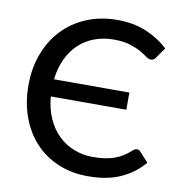

<svg xmlns="http://www.w3.org/2000/svg" viewBox="-82 -802 838 886"><g transform="rotate(10 337.0 -359.0)"><path d="M590 -154Q599 -154 605.5 -147L647.5 -101Q603.5 -49 540.2 -20.5Q477 8 388 8Q310 8 246.8 -19Q183.5 -46 138.8 -94.5Q94 -143 69.5 -210.5Q45 -278 45 -359Q45 -440 70.8 -507.5Q96.5 -575 143 -623.5Q189.5 -672 254.2 -699Q319 -726 397.5 -726Q474 -726 533.5 -701Q593 -676 637 -634.5L602 -585Q598.5 -579.5 593.2 -576Q588 -572.5 579.5 -572.5Q570 -572.5 557.2 -582Q544.5 -591.5 523.8 -603.2Q503 -615 472.5 -624.5Q442 -634 396.5 -634Q348 -634 306.8 -618.5Q265.5 -603 234.2 -573.8Q203 -544.5 182.8 -502Q162.5 -459.5 156.5 -405.5H509.5V-325H155.5Q160.5 -267.5 180.8 -222.5Q201 -177.5 232.8 -146.8Q264.5 -116 306 -99.8Q347.5 -83.5 395 -83.5Q426 -83.5 450.8 -87.2Q475.5 -91 496.2 -98.5Q517 -106 535.5 -117.8Q554 -129.5 572 -146Q576 -149.5 580.5 -151.8Q585 -154 590 -154Z"/></g></svg>

Font: Lato 2
Style: Regular
Weight: 500
Designer: Lukasz Dziedzic with Adam Twardoch and Botio Nikoltchev
Foundry: tyPoland Lukasz Dziedzic
Version: Version 2.015; 2015-08-06; http://www.latofonts.com/